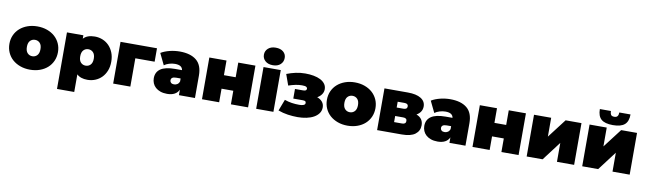

<svg xmlns="http://www.w3.org/2000/svg" viewBox="-49 -1552 8344 2478"><g transform="rotate(10 4123.5 -313.5)"><path d="M335 10Q266 10 207.5 -11Q149 -32 106.5 -69.5Q64 -107 40.5 -159.5Q17 -212 17 -274Q17 -336 40.5 -388Q64 -440 106.5 -477.5Q149 -515 207.5 -536Q266 -557 335 -557Q405 -557 463.5 -536Q522 -515 564 -477.5Q606 -440 629.5 -388Q653 -336 653 -274Q653 -212 629.5 -159.5Q606 -107 564 -69.5Q522 -32 463.5 -11Q405 10 335 10ZM335 -166Q373 -166 398.5 -193Q424 -220 424 -274Q424 -328 398.5 -354.5Q373 -381 335 -381Q297 -381 271.5 -354.5Q246 -328 246 -274Q246 -220 271.5 -193Q297 -166 335 -166Z M1034 -166Q1072 -166 1097.5 -192.5Q1123 -219 1123 -273Q1123 -327 1097.5 -354Q1072 -381 1034 -381Q996 -381 970.5 -354Q945 -327 945 -273Q945 -219 970.5 -192.5Q996 -166 1034 -166ZM949 194H723V-547H938V-502Q987 -557 1088 -557Q1142 -557 1190 -537.5Q1238 -518 1274 -481Q1310 -444 1331 -391.5Q1352 -339 1352 -273Q1352 -207 1331 -154.5Q1310 -102 1274 -65.5Q1238 -29 1190 -9.5Q1142 10 1088 10Q997 10 949 -37Z M1650 0H1425V-547H1903V-371H1650Z M2271 -216H2215Q2179 -216 2162.5 -204.5Q2146 -193 2146 -170Q2146 -151 2160 -138.5Q2174 -126 2200 -126Q2223 -126 2242.5 -138.5Q2262 -151 2271 -178ZM2132 10Q2082 10 2044 -3.5Q2006 -17 1980.5 -40Q1955 -63 1942 -94Q1929 -125 1929 -160Q1929 -240 1990 -282.5Q2051 -325 2179 -325H2270Q2265 -357 2240 -373Q2215 -389 2167 -389Q2130 -389 2092 -377.5Q2054 -366 2027 -346L1955 -495Q1979 -510 2008.5 -521.5Q2038 -533 2070 -541Q2102 -549 2135.5 -553Q2169 -557 2201 -557Q2342 -557 2419.5 -494Q2497 -431 2497 -294V0H2287V-72Q2248 10 2132 10Z M2589 0V-547H2814V-355H2968V-547H3193V0H2968V-178H2814V0Z M3299 0V-547H3525V0ZM3412 -591Q3349 -591 3312.5 -624Q3276 -657 3276 -706Q3276 -755 3312.5 -788Q3349 -821 3412 -821Q3475 -821 3511.5 -790Q3548 -759 3548 -710Q3548 -658 3511.5 -624.5Q3475 -591 3412 -591Z M3843 13Q3904 13 3958.5 1.5Q4013 -10 4053.5 -32.5Q4094 -55 4118 -88.5Q4142 -122 4142 -166Q4142 -208 4117.5 -238Q4093 -268 4049 -284Q4084 -303 4105.5 -333.5Q4127 -364 4127 -401Q4127 -441 4105 -471Q4083 -501 4045 -520.5Q4007 -540 3955.5 -549.5Q3904 -559 3846 -559Q3783 -559 3722 -546Q3661 -533 3603 -510L3654 -367Q3701 -383 3744.5 -392Q3788 -401 3829 -401Q3870 -401 3885 -392.5Q3900 -384 3900 -369Q3900 -353 3889 -346Q3878 -339 3852 -339H3748V-213H3873Q3896 -213 3905.5 -206.5Q3915 -200 3915 -184Q3915 -164 3893.5 -155.5Q3872 -147 3837 -147Q3786 -147 3739 -154Q3692 -161 3644 -178L3587 -29Q3649 -6 3714.5 3.5Q3780 13 3843 13Z M4496 10Q4427 10 4368.5 -11Q4310 -32 4267.5 -69.5Q4225 -107 4201.5 -159.5Q4178 -212 4178 -274Q4178 -336 4201.5 -388Q4225 -440 4267.5 -477.5Q4310 -515 4368.5 -536Q4427 -557 4496 -557Q4566 -557 4624.5 -536Q4683 -515 4725 -477.5Q4767 -440 4790.5 -388Q4814 -336 4814 -274Q4814 -212 4790.5 -159.5Q4767 -107 4725 -69.5Q4683 -32 4624.5 -11Q4566 10 4496 10ZM4496 -166Q4534 -166 4559.5 -193Q4585 -220 4585 -274Q4585 -328 4559.5 -354.5Q4534 -381 4496 -381Q4458 -381 4432.5 -354.5Q4407 -328 4407 -274Q4407 -220 4432.5 -193Q4458 -166 4496 -166Z M5082 -407V-331H5171Q5220 -331 5220 -370Q5220 -407 5171 -407ZM5082 -220V-140H5187Q5236 -140 5236 -181Q5236 -220 5187 -220ZM4884 0V-547H5191Q5302 -547 5362.5 -509.5Q5423 -472 5423 -404Q5423 -366 5403.5 -336Q5384 -306 5349 -287Q5439 -253 5439 -160Q5439 -87 5382 -43.5Q5325 0 5207 0Z M5816 -216H5760Q5724 -216 5707.5 -204.5Q5691 -193 5691 -170Q5691 -151 5705 -138.5Q5719 -126 5745 -126Q5768 -126 5787.5 -138.5Q5807 -151 5816 -178ZM5677 10Q5627 10 5589 -3.5Q5551 -17 5525.5 -40Q5500 -63 5487 -94Q5474 -125 5474 -160Q5474 -240 5535 -282.5Q5596 -325 5724 -325H5815Q5810 -357 5785 -373Q5760 -389 5712 -389Q5675 -389 5637 -377.5Q5599 -366 5572 -346L5500 -495Q5524 -510 5553.5 -521.5Q5583 -533 5615 -541Q5647 -549 5680.5 -553Q5714 -557 5746 -557Q5887 -557 5964.5 -494Q6042 -431 6042 -294V0H5832V-72Q5793 10 5677 10Z M6134 0V-547H6359V-355H6513V-547H6738V0H6513V-178H6359V0Z M6844 0V-547H7069V-300L7258 -547H7466V0H7241V-248L7053 0Z M7572 0V-547H7797V-300L7986 -547H8194V0H7969V-248L7781 0ZM7868 -592Q7762 -592 7715 -634Q7668 -676 7668 -767H7813Q7813 -736 7824 -718.5Q7835 -701 7867 -701Q7898 -701 7910.5 -718.5Q7923 -736 7923 -767H8070Q8070 -676 8022 -634Q7974 -592 7868 -592Z"/></g></svg>

Font: Montserrat-Alt1 Black
Style: Regular
Weight: 900
Designer: Differentunic
Foundry: Differentunic
Version: Version 7.222